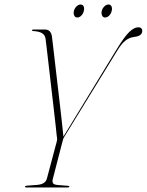

<svg xmlns="http://www.w3.org/2000/svg" viewBox="-20 -831 651 851"><path d="M287.5 -4.5Q287.5 0 277.5 0H96Q91 0 91 -4Q91 -7 98.5 -8L145 -11.5Q181.5 -14.5 188 -40L231.5 -203.5Q234 -212 233 -218.2Q232 -224.5 231 -233Q230.5 -240 227 -271.8Q223.5 -303.5 218.2 -349.2Q213 -395 207 -445.5Q201 -496 195.8 -542Q190.5 -588 186.8 -619.8Q183 -651.5 182 -658.5Q180 -675 167 -683.5Q154 -692 126 -693.5Q122 -693.5 122 -697Q122 -700 126 -700H180Q205 -700 210 -670.5Q211 -662.5 214.8 -630.8Q218.5 -599 223.8 -553.5Q229 -508 235 -457.2Q241 -406.5 246.5 -359Q252 -311.5 255.8 -275.8Q259.5 -240 261 -225.5L497.5 -613Q530.5 -667.5 552.5 -688.8Q574.5 -710 592.5 -710Q602.5 -710 606.8 -705Q611 -700 610.5 -693.5Q610 -671.5 576 -667.5Q554 -665 536.5 -651.5Q519 -638 500 -607L264 -223Q261 -218 259.8 -213.5Q258.5 -209 256.5 -202L214 -37.5Q211 -25.5 215 -19Q219 -12.5 236 -11L279.5 -7.5Q287.5 -7 287.5 -4.5ZM322.5 -753.5Q313 -753.5 309 -762.2Q305 -771 307.5 -782.5Q310.5 -794 319 -802.5Q327.5 -811 337 -811Q347 -811 350.8 -802.5Q354.5 -794 351.5 -782.5Q349 -771 340.8 -762.2Q332.5 -753.5 322.5 -753.5ZM446 -753.5Q436.5 -753.5 432.5 -762.2Q428.5 -771 431 -782.5Q434 -794 442.5 -802.5Q451 -811 460.5 -811Q470.5 -811 474.2 -802.5Q478 -794 475 -782.5Q472.5 -771 464.2 -762.2Q456 -753.5 446 -753.5Z"/></svg>

Font: Fraunces 144pt S000 Thin
Style: Italic
Weight: 100
Italic angle: -16°
Version: Version 1.000; ttfautohint (v1.8.3)